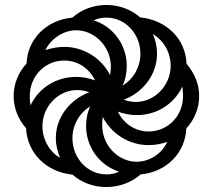

<svg xmlns="http://www.w3.org/2000/svg" viewBox="-20 -744 858 774"><path d="M409 10C459 10 510 -8 547 -41C651 -50 727 -128 731 -226C763 -261 783 -307 783 -357C783 -403 765 -448 732 -487C728 -587 652 -663 545 -674C508 -706 460 -724 409 -724C358 -724 308 -706 272 -673C169 -664 91 -588 87 -488C55 -453 35 -407 35 -357C35 -310 52 -265 85 -227C90 -128 165 -51 272 -40C309 -8 356 10 409 10ZM474 -399C486 -424 491 -451 491 -478C491 -559 441 -635 358 -662C374 -670 391 -673 409 -673C485 -673 546 -608 546 -527C546 -474 518 -425 474 -399ZM424 -441C390 -508 319 -555 239 -555C213 -555 187 -550 163 -542C185 -588 236 -622 287 -622C360 -622 427 -558 427 -475C427 -464 425 -451 424 -441ZM528 -333C512 -333 495 -336 479 -342C556 -371 613 -443 613 -527C613 -556 607 -583 596 -607C642 -579 668 -531 668 -479C668 -399 603 -333 528 -333ZM103 -319C101 -331 100 -345 100 -357C100 -437 161 -500 239 -500C294 -500 340 -468 363 -420C338 -429 313 -434 287 -434C210 -434 138 -393 103 -319ZM579 -214C525 -214 478 -246 455 -294C480 -285 505 -280 532 -280C608 -280 680 -321 715 -395C717 -383 718 -369 718 -357C718 -277 657 -214 579 -214ZM222 -108C183 -129 151 -179 151 -235C151 -315 215 -381 291 -381C307 -381 324 -378 340 -372C262 -343 205 -271 205 -187C205 -159 212 -133 222 -108ZM409 -41C333 -41 272 -106 272 -187C272 -240 300 -289 344 -315C332 -290 327 -263 327 -236C327 -155 377 -79 460 -52C443 -44 427 -41 409 -41ZM531 -92C458 -92 392 -156 392 -239C392 -250 393 -263 394 -273C428 -206 499 -159 579 -159C606 -159 631 -164 654 -172C633 -124 582 -92 531 -92Z"/></svg>

Font: Noto Serif Armenian Extra
Style: Regular
Weight: 800
Designer: Monotype Design Team
Foundry: Monotype Imaging Inc.
Version: Version 1.901